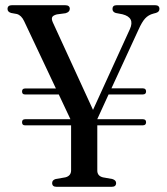

<svg xmlns="http://www.w3.org/2000/svg" viewBox="-20 -720 643 740"><path d="M65 -249Q65 -260.5 77 -260.5H251.5L206.5 -356H76Q65 -356 65 -367.5Q65 -379 77 -379H195.5L73 -638.5Q62.5 -661 45 -666L23 -670Q9 -674 9 -685.5Q9 -700 26.5 -700H230.5Q249 -700 249 -686Q249 -673.5 232.5 -669L199 -664.5Q184 -660.5 181 -653.5Q178 -646.5 183.5 -634L338.5 -296.5L480.5 -607.5Q501 -652.5 452 -665L426 -670Q413.5 -674 413.5 -685.5Q413.5 -700 430 -700H577.5Q594.5 -700 594.5 -685.5Q594.5 -674 580.5 -670L571 -667.5Q552 -662.5 539.5 -649Q527 -635.5 513.5 -605L409.5 -379.5H530.5Q543 -379.5 543 -367.5Q543 -356 530.5 -356H398.5L355 -261V-260.5H530.5Q543 -260.5 543 -249Q543 -237 530.5 -237H355V-62.5Q355 -42 376.5 -36.5L413 -30Q427.5 -25.5 427.5 -14.5Q427.5 0 410.5 0H198Q181 0 181 -14.5Q181 -26 194.5 -30L232 -36.5Q253.5 -42 254 -62.5V-237H76Q65 -237 65 -249Z"/></svg>

Font: Fraunces 144pt Soft
Style: Regular
Weight: 400
Version: Version 1.000;[0bf87f6ff]